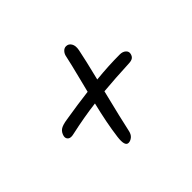

<svg xmlns="http://www.w3.org/2000/svg" viewBox="-121 -790 943 943"><g transform="rotate(-45 350.0 -318.5)"><path d="M139.2 -264.2Q117.2 -258.8 106.7 -267.3Q96.2 -275.9 99.1 -291Q104 -311 118.2 -321.8Q132.3 -332.5 169.9 -337.9Q259.3 -352.5 335.9 -361.8Q342.8 -389.2 353.8 -433.1Q364.7 -477.1 372.1 -506.8Q379.4 -536.6 383.8 -558.1Q386.2 -573.2 396 -584.2Q405.8 -595.2 418.9 -595.2Q436.5 -595.2 446 -579.3Q455.6 -563.5 450.2 -536.1Q440.4 -485.8 412.1 -371.1Q499 -379.9 577.1 -379.9Q596.7 -379.9 608.4 -369.6Q620.1 -359.4 617.2 -345.2Q614.3 -330.6 604.7 -324Q595.2 -317.4 576.2 -316.9Q478.5 -312.5 396 -305.2Q356.4 -145 344.2 -86.9Q339.8 -63 326.9 -52.5Q314 -42 300.8 -42Q275.4 -42 283.2 -102.1Q293.9 -186 320.8 -295.9Q238.8 -286.1 139.2 -264.2Z"/></g></svg>

Font: Shantell Sans Irregular
Style: Italic
Weight: 300
Italic angle: -11.31°
Designer: Stephen Nixon, Anya Danilova, Shantell Martin
Foundry: Arrow Type
Version: Version 1.006;[9816181b4]